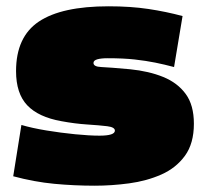

<svg xmlns="http://www.w3.org/2000/svg" viewBox="-20 -580 651 610"><path d="M22 -20 48 -183Q82 -173 127.5 -165.5Q173 -158 218.5 -153.5Q264 -149 296 -149Q345 -149 345 -165Q345 -176 320.5 -179Q296 -182 257 -184.5Q218 -187 175 -195Q102 -208 66.5 -245.5Q31 -283 31 -354Q31 -463 103.5 -511.5Q176 -560 325 -560Q395 -560 451.5 -551.5Q508 -543 560 -529L533 -367Q503 -375 473.5 -381Q444 -387 408 -391Q372 -395 322 -395Q301 -395 289 -391.5Q277 -388 277 -380Q277 -368 302 -367Q327 -366 393 -360Q453 -354 498.5 -335.5Q544 -317 570 -281.5Q596 -246 596 -187Q596 -124 567.5 -85Q539 -46 492.5 -25.5Q446 -5 390.5 2.5Q335 10 281 10Q216 10 152.5 4Q89 -2 22 -20Z"/></svg>

Font: Georama Expanded Black
Style: Regular
Weight: 900
Width: 7
Designer: Jean-Baptiste Levee
Foundry: Production Type
Version: Version 1.000